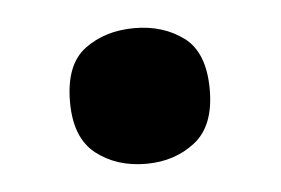

<svg xmlns="http://www.w3.org/2000/svg" viewBox="-28 -187 342 234"><g transform="rotate(-5 142.5 -70.0)"><path d="M57 -70Q57 -115.8 82 -134.4Q107 -153 143 -153Q178.1 -153 203 -134.5Q228 -116 228 -70.4Q228 -26 203 -6.5Q178.1 13 143 13Q107 13 82 -6.5Q57 -26.1 57 -70Z"/></g></svg>

Font: Noto Sans Javanese
Style: Regular
Weight: 400
Designer: Monotype Design Team
Foundry: Monotype Imaging Inc.
Version: Version 2.004